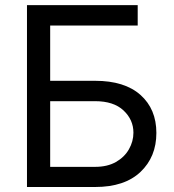

<svg xmlns="http://www.w3.org/2000/svg" viewBox="-20 -748 696 768"><path d="M87.9 0V-727.5H530.8V-646H180.7V-424.8H360.4Q478.5 -424.8 542 -368.2Q605.5 -311.5 605.5 -216.3Q605.5 -120.6 542 -60.3Q478.5 0 360.4 0ZM180.7 -80.6H360.4Q409.7 -80.6 443.8 -100.1Q478 -119.6 495.8 -151.1Q513.7 -182.6 513.7 -217.3Q513.7 -269 474.1 -306.2Q434.6 -343.3 360.4 -343.3H180.7Z"/></svg>

Font: Inter-Regular
Style: Regular
Weight: 400
Designer: Rasmus Andersson
Foundry: rsms
Version: Version 4.000;git-a52131595